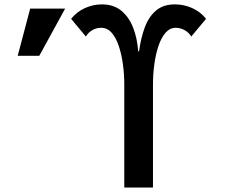

<svg xmlns="http://www.w3.org/2000/svg" viewBox="-20 -824 1040 869"><path d="M672.4 24.9H542.5V-442.9Q542.5 -487.3 536.4 -532.5Q530.3 -577.6 517.8 -615.2Q505.4 -652.8 485.6 -675.5Q465.8 -698.2 438 -698.2Q417 -698.2 398.4 -688Q379.9 -677.7 368.7 -658.7L301.8 -738.8Q327.1 -770.5 364.3 -787.4Q401.4 -804.2 441.4 -804.2Q493.7 -804.2 528.3 -776.1Q563 -748 582 -700.2Q601.1 -652.3 605.5 -591.8H609.4Q617.7 -653.3 635.7 -701.2Q653.8 -749 686.5 -776.6Q719.2 -804.2 772 -804.2Q812.5 -804.2 850.1 -787.4Q887.7 -770.5 912.6 -738.8L845.7 -658.7Q834.5 -677.2 815.2 -687.7Q795.9 -698.2 775.4 -698.2Q748.5 -698.2 729 -675.5Q709.5 -652.8 697 -615.5Q684.6 -578.1 678.5 -533Q672.4 -487.8 672.4 -442.9ZM60.1 -571.3 116.7 -785.2H274.9L157.7 -571.3Z"/></svg>

Font: BIZ UDPGothic
Style: Bold
Weight: 700
Designer: TypeBank Co., Ltd.
Foundry: Morisawa Inc.
Version: Version 1.051